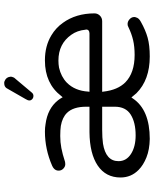

<svg xmlns="http://www.w3.org/2000/svg" viewBox="72 -812 745 930"><g transform="rotate(-90 445.0 -347.5)"><path d="M461.9 -567.4Q533.2 -651.4 533.7 -652.8Q534.2 -654.3 535.2 -657.2Q538.1 -662.1 538.1 -668.9Q536.1 -690.4 518.6 -697.3Q513.7 -700.2 507.8 -700.2Q502 -700.2 498 -699.2Q485.4 -696.3 479.5 -683.6Q479.5 -683.6 429.7 -596.7Q422.9 -585.9 422.9 -578.1Q422.9 -570.3 429.2 -564.5Q435.5 -558.6 445.3 -558.6Q455.1 -558.6 461.9 -567.4ZM825.2 -61.5Q827.1 -65.4 827.1 -70.3Q827.1 -83 816.4 -92.8Q805.7 -102.5 793 -102.5Q784.2 -102.5 778.3 -98.6Q746.1 -83 714.8 -75.7Q683.6 -68.4 643.6 -68.4Q556.6 -68.4 510.7 -113.3Q473.6 -150.4 465.8 -218.8L464.8 -225.6H806.6Q823.2 -225.6 834 -236.8Q844.7 -248 844.7 -262.7Q844.7 -352.5 798.8 -416Q774.4 -450.2 738.3 -471.7Q686.5 -502.9 618.2 -502.9Q617.2 -502.9 616.2 -502.9Q504.9 -502.9 444.3 -423.8L438.5 -417Q429.7 -432.6 423.8 -439.5Q383.8 -490.2 307.6 -500Q291 -502.9 272.5 -502.9Q186.5 -502.9 106.4 -467.8Q97.7 -463.9 92.8 -459Q83 -450.2 83 -436.5Q83 -422.9 92.8 -413.6Q102.5 -404.3 114.3 -404.3L125 -405.3Q164.1 -418 192.4 -423.3Q220.7 -428.7 250.5 -428.7Q280.3 -428.7 299.8 -425.8Q339.8 -418.9 362.3 -396.5Q392.6 -366.2 392.6 -302.7V-287.1H269.5Q165 -286.1 107.4 -247.1Q49.8 -208 49.8 -136.7Q49.8 -85 86.9 -48.8Q109.4 -26.4 147 -11.2Q184.6 3.9 236.3 4.9Q377.9 4.9 432.6 -77.1L437.5 -84Q450.2 -68.4 458 -59.6Q522.5 4.9 635.7 4.9Q690.4 4.9 727.1 -5.4Q763.7 -15.6 803.7 -38.1Q822.3 -47.9 825.2 -61.5ZM766.6 -303.7Q766.6 -295.9 762.7 -292Q756.8 -287.1 748 -287.1H464.8L465.8 -293Q469.7 -357.4 508.8 -396.5Q538.1 -424.8 582 -434.6Q598.6 -437.5 616.2 -437.5Q697.3 -437.5 741.2 -375Q761.7 -346.7 765.6 -306.6Q766.6 -304.7 766.6 -303.7ZM253.9 -63.5Q199.2 -63.5 164.1 -85.9Q128.9 -108.4 128.9 -146.5Q128.9 -208 213.9 -221.7Q242.2 -225.6 281.2 -225.6H392.6V-165Q392.6 -111.3 354.5 -87.4Q316.4 -63.5 253.9 -63.5Z"/></g></svg>

Font: FakePearl
Style: Light
Weight: 350
Version: Version 1.2